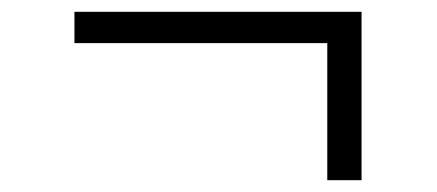

<svg xmlns="http://www.w3.org/2000/svg" viewBox="-20 -431 740 325"><path d="M534 -358V-126H592V-411H106V-358Z"/></svg>

Font: Kawkab Mono Light
Style: Regular
Weight: 300
Monospace: yes
Designer: Abdullah Arif
Foundry: Abdullah Arif
Version: Version 1.000;PS 000.500;hotconv 1.0.88;makeotf.lib2.5.64775